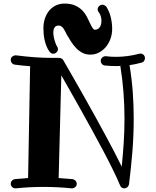

<svg xmlns="http://www.w3.org/2000/svg" viewBox="-20 -1029 861 1058"><path d="M778.8 -709Q778.8 -700.7 774.2 -693.6Q769.5 -686.5 761.2 -684.1Q744.1 -679.7 727.5 -676Q710.9 -672.4 693.8 -669.9Q706.5 -592.8 711.7 -520Q716.8 -447.3 716.8 -376Q716.8 -279.3 709.2 -189.5Q701.7 -99.6 690.9 -13.2Q688 -2.4 680.9 3.2Q673.8 8.8 665 8.8Q648.4 8.8 642.1 -6.8Q628.4 -40 604.7 -88.6Q581.1 -137.2 551.5 -193.1Q522 -249 489 -309.1Q456.1 -369.1 424.6 -425.3Q393.1 -481.4 365.2 -530.5Q337.4 -579.6 317.9 -613.8L303.2 -47.9Q321.8 -46.4 341.1 -44.9Q360.4 -43.5 379.9 -42Q389.6 -40.5 396.2 -33.2Q402.8 -25.9 402.8 -16.1Q402.8 -4.9 394.5 2Q386.2 8.8 377 8.8H375Q335.9 4.9 297.1 2.9Q258.3 1 219.2 1Q180.7 1 142.8 2.9Q105 4.9 66.9 8.8H64.9Q54.2 8.8 46.6 1.2Q39.1 -6.3 39.1 -16.1Q39.1 -25.9 45.7 -33.2Q52.2 -40.5 62 -42Q80.1 -43.5 98.4 -44.9Q116.7 -46.4 134.8 -47.9L146 -664.1Q104 -667 61 -672.9Q51.3 -674.3 45.2 -681.9Q39.1 -689.5 39.1 -699.2Q39.1 -710.9 47.9 -717.5Q56.6 -724.1 64.9 -724.1H67.9Q120.1 -717.3 170.2 -713.6Q220.2 -710 270 -710H306.2Q306.6 -710 309.1 -709.7Q311.5 -709.5 314.7 -708.5Q317.9 -707.5 321.5 -705.1Q325.2 -702.6 328.1 -698.2Q330.1 -694.8 340.8 -676.3Q351.6 -657.7 368.7 -627.9Q385.7 -598.1 408 -559.1Q430.2 -520 455.3 -475.6Q480.5 -431.2 506.8 -383.3Q533.2 -335.4 558.8 -287.8Q584.5 -240.2 608.2 -195.1Q631.8 -149.9 650.9 -110.8Q657.2 -174.8 661.6 -240.7Q666 -306.6 666 -376Q666 -445.3 660.6 -517.6Q655.3 -589.8 643.1 -666Q636.7 -665 630.9 -665Q625 -665 618.2 -665Q589.4 -665 558.1 -668Q548.3 -668.9 541.7 -676.5Q535.2 -684.1 535.2 -693.8Q535.2 -704.6 543.2 -711.9Q551.3 -719.2 561 -719.2H564Q577.6 -717.3 591.1 -716.6Q604.5 -715.8 618.2 -715.8Q651.9 -715.8 684.1 -720.2Q716.3 -724.6 747.1 -732.9Q749 -733.9 753.9 -733.9Q764.6 -733.9 771.7 -726.3Q778.8 -718.8 778.8 -709ZM598.1 -870.1Q598.1 -841.8 589.1 -816.2Q580.1 -790.5 564 -771Q547.9 -751.5 525.9 -739.7Q503.9 -728 478 -728Q452.6 -728 433.1 -738.5Q413.6 -749 398.2 -765.4Q382.8 -781.7 370.4 -801.5Q357.9 -821.3 347.2 -839.8Q343.3 -847.2 339.4 -855.5Q335.4 -863.8 330.3 -871.1Q325.2 -878.4 318.6 -883.3Q312 -888.2 303.2 -888.2Q290 -888.2 283.4 -881.1Q276.9 -874 274.9 -862.8Q272.9 -851.6 274.4 -838.1Q275.9 -824.7 279.3 -811.8Q282.7 -798.8 286.9 -788.3Q291 -777.8 294.4 -772.9Q296.9 -769 298.1 -766.1Q299.3 -763.2 299.3 -759.3Q299.3 -748 291.3 -740.5Q283.2 -732.9 273.4 -732.9Q261.2 -732.9 252.4 -745.1Q242.2 -758.8 235.6 -775.9Q229 -793 225.3 -810.3Q221.7 -827.6 220.5 -844Q219.2 -860.4 219.2 -873Q219.2 -902.8 227.8 -928Q236.3 -953.1 251.7 -971.2Q267.1 -989.3 288.3 -999.3Q309.6 -1009.3 335.4 -1009.3Q370.1 -1009.3 393.6 -998.8Q417 -988.3 432.9 -972.2Q448.7 -956.1 458.3 -937.5Q467.8 -918.9 475.1 -902.8Q484.4 -883.3 490.5 -874.3Q496.6 -865.2 503.4 -865.2Q513.7 -865.2 520.5 -869.9Q527.3 -874.5 531.5 -881.8Q535.6 -889.2 537.4 -897.7Q539.1 -906.2 539.1 -914.1Q539.1 -926.8 535.4 -939.2Q531.7 -951.7 524.4 -961.9Q521 -964.8 519.5 -969Q518.1 -973.1 518.1 -977.1Q518.1 -988.3 526.4 -995.6Q534.7 -1002.9 544.4 -1002.9Q550.3 -1002.9 555.4 -1000.2Q560.5 -997.6 565.4 -993.2Q583.5 -964.4 590.8 -932.4Q598.1 -900.4 598.1 -870.1Z"/></svg>

Font: Ribeye
Style: Regular
Weight: 400
Designer: Astigmatic (AOETI)
Foundry: Astigmatic (AOETI)
Version: Version 1.000